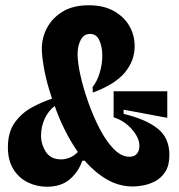

<svg xmlns="http://www.w3.org/2000/svg" viewBox="-20 -696 681 730"><path d="M159 14Q120 14 86 -2.5Q52 -19 31 -52.5Q10 -86 10 -136Q10 -194 36.5 -230.5Q63 -267 102 -288Q141 -309 178 -321Q158 -379 148.5 -430Q139 -481 139 -511Q139 -553 159 -590.5Q179 -628 218.5 -652Q258 -676 318 -676Q374 -676 413 -654Q452 -632 472 -597Q492 -562 492 -520Q492 -465 454.5 -420Q417 -375 333 -344L332 -365Q349 -386 359 -419Q369 -452 369 -484Q369 -517 358 -542Q347 -567 322 -567Q299 -567 287 -544.5Q275 -522 275 -490Q275 -459 285.5 -411Q296 -363 315 -309Q334 -255 358.5 -207.5Q383 -160 412 -130Q441 -100 472 -100Q491 -100 500.5 -111.5Q510 -123 510 -141Q510 -172 481.5 -204.5Q453 -237 412 -250V-349H616V-248L450 -279V-263Q534 -243 579 -207.5Q624 -172 624 -107Q624 -67 608.5 -43Q593 -19 570 -7Q547 5 524 9Q501 13 486 13Q432 13 386 -14Q340 -41 302 -85H293Q278 -42 245 -14Q212 14 159 14ZM136 -181Q136 -147 154.5 -118.5Q173 -90 213 -90Q228 -90 244.5 -96.5Q261 -103 276 -118Q249 -157 226.5 -202Q204 -247 188 -293Q164 -275 150 -244.5Q136 -214 136 -181Z"/></svg>

Font: Bricolage Grotesque 12pt Condensed Bricolage Grotesque 10pt Condensed Regular
Style: Bold
Weight: 700
Width: 3
Designer: Mathieu Triay
Foundry: Atelier Triay
Version: Version 1.001; ttfautohint (v1.8.4.7-5d5b);gftools[0.9.33.de